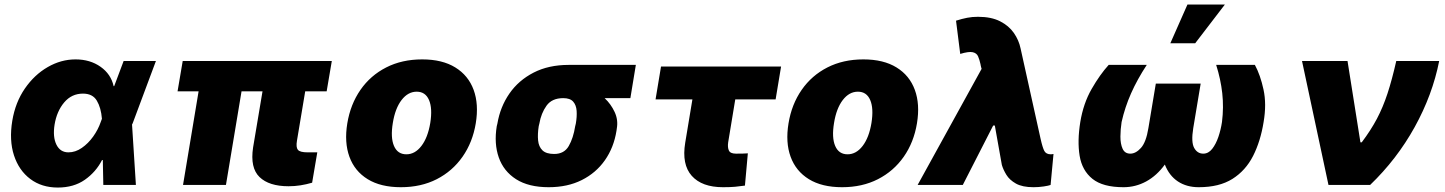

<svg xmlns="http://www.w3.org/2000/svg" viewBox="-20 -814 6358 845"><path d="M234.4 11.4Q163.4 11.4 113.3 -26.3Q63.2 -63.9 41.5 -130.3Q19.9 -196.7 34.1 -282.7Q47.6 -363.6 89.5 -424.4Q131.4 -485.1 190 -518.8Q248.6 -552.6 312.5 -552.6Q376.4 -552.6 422.4 -520.2Q468.4 -487.9 480.1 -434.7L482.6 -435L524.1 -545.5H666.2L563.9 -271.3L561.1 -266L578.1 0H434.7L432.5 -109.7L429 -109.4Q402.3 -57.2 353.5 -22.9Q304.7 11.4 234.4 11.4ZM428.6 -291.2Q424.7 -339.8 406.2 -370.9Q387.8 -402 345.2 -402Q295.1 -402 262.4 -363.1Q229.8 -324.2 220.2 -265.6Q211.6 -211.3 228.3 -177.4Q245 -143.5 281.2 -143.5Q311.8 -143.5 340 -163Q368.3 -182.5 390.1 -213.1Q411.9 -243.6 423.3 -277Z M1440.3 -545.5 1417.6 -411.9H1323.2L1286.9 -194.6Q1282 -165.8 1291 -154.7Q1300.1 -143.5 1333.8 -143.5H1376.4L1353.7 -9.9Q1328.5 -2.5 1302.7 1.6Q1277 5.7 1250 5.7Q1164.1 5.7 1122.2 -34.8Q1080.3 -75.3 1093.8 -164.8L1135.3 -411.9H1043L974.4 0H785.5L854 -411.9H761.4L784.1 -545.5Z M1744.3 9.9Q1655.5 9.9 1598.2 -25.4Q1540.8 -60.7 1517.8 -124.1Q1494.7 -187.5 1508.5 -271.3Q1522.4 -355.1 1566.4 -418.5Q1610.4 -481.9 1679.7 -517.2Q1748.9 -552.6 1838.1 -552.6Q1926.5 -552.6 1983.8 -517.2Q2041.2 -481.9 2064.5 -418.5Q2087.7 -355.1 2073.9 -271.3Q2060 -187.5 2015.6 -124.1Q1971.2 -60.7 1902.2 -25.4Q1833.1 9.9 1744.3 9.9ZM1768.5 -134.9Q1806.5 -134.9 1834.7 -171.7Q1862.9 -208.5 1873.6 -272.7Q1883.9 -337 1868.1 -373.8Q1852.3 -410.5 1813.9 -410.5Q1775.6 -410.5 1747.3 -373.8Q1719.1 -337 1708.8 -272.7Q1698.2 -208.5 1714 -171.7Q1729.8 -134.9 1768.5 -134.9Z M2166.2 -258.5 2169 -269.9Q2181.5 -343.8 2221.9 -402.2Q2262.4 -460.6 2328.5 -494.5Q2394.5 -528.4 2483 -528.4H2778.4L2754.3 -382.1H2641Q2668.7 -356.2 2685 -321.2Q2701.3 -286.2 2694.6 -248.6L2693.2 -238.6Q2681.5 -164.8 2642.2 -108.8Q2603 -52.9 2540.3 -21.5Q2477.6 9.9 2394.9 9.9Q2306.5 9.9 2251.4 -25.2Q2196.4 -60.4 2175.1 -121.1Q2153.8 -181.8 2166.2 -258.5ZM2353.7 -269.9 2350.9 -258.5Q2345.5 -223.7 2348.2 -196Q2350.9 -168.3 2367.4 -152.3Q2383.9 -136.4 2419 -136.4Q2463.1 -136.4 2483.1 -171.3Q2503.2 -206.3 2511.4 -258.5L2514.2 -269.9Q2519.5 -300.4 2517.8 -326Q2516 -351.6 2502.5 -366.8Q2489 -382.1 2458.8 -382.1Q2409.1 -382.1 2385.3 -348.9Q2361.5 -315.7 2353.7 -269.9Z M3417.6 -521.3 3393.5 -376.4H3215.9L3184.7 -187.5Q3181.5 -165.1 3187.9 -151.5Q3194.2 -137.8 3218.8 -137.8Q3237.9 -137.8 3247.2 -138Q3256.4 -138.1 3271.3 -139.2L3258.5 2.8Q3236.2 6 3215 8Q3193.9 9.9 3161.9 9.9Q3069.2 9.9 3024.5 -40.1Q2979.8 -90.2 2995.7 -186.1L3027.3 -376.4H2865.1L2889.2 -521.3Z M3686.1 9.9Q3597.3 9.9 3540 -25.4Q3482.6 -60.7 3459.5 -124.1Q3436.4 -187.5 3450.3 -271.3Q3464.1 -355.1 3508.2 -418.5Q3552.2 -481.9 3621.4 -517.2Q3690.7 -552.6 3779.8 -552.6Q3868.3 -552.6 3925.6 -517.2Q3983 -481.9 4006.2 -418.5Q4029.5 -355.1 4015.6 -271.3Q4001.8 -187.5 3957.4 -124.1Q3913 -60.7 3843.9 -25.4Q3774.9 9.9 3686.1 9.9ZM3710.2 -134.9Q3748.2 -134.9 3776.5 -171.7Q3804.7 -208.5 3815.3 -272.7Q3825.6 -337 3809.8 -373.8Q3794 -410.5 3755.7 -410.5Q3717.3 -410.5 3689.1 -373.8Q3660.9 -337 3650.6 -272.7Q3639.9 -208.5 3655.7 -171.7Q3671.5 -134.9 3710.2 -134.9Z M4528.4 9.9Q4479.8 9.9 4451.3 -6Q4422.9 -22 4409.1 -44.7Q4395.2 -67.5 4389.2 -88.1L4358.3 -261.4H4350.9L4217.3 0H4018.5L4300.1 -511L4298.3 -517Q4297.2 -521 4296.5 -524.5Q4295.8 -528.1 4295.1 -532Q4290.8 -551.5 4284.6 -565.9Q4278.4 -580.3 4261 -584.2Q4243.6 -588.1 4206 -576.7L4187.5 -723Q4214.5 -731.5 4236.7 -735.8Q4258.9 -740.1 4284.1 -740.1Q4342.7 -740.1 4381.4 -720.3Q4420.1 -700.6 4442.1 -668.9Q4464.1 -637.1 4471.6 -600.9L4559.7 -203.1Q4568.5 -163.7 4576.3 -149.3Q4584.2 -134.9 4605.1 -134.9Q4608.7 -134.9 4608.5 -135.1Q4608.3 -135.3 4616.5 -136.4L4603.7 0Q4595.5 3.2 4573.3 6.6Q4551.1 9.9 4528.4 9.9Z M5332.4 -528.4H5502.8Q5527 -483.7 5540.8 -419.7Q5554.7 -355.8 5541.2 -277Q5527.7 -192.5 5494.9 -127.8Q5462 -63.2 5403.9 -26.6Q5345.9 9.9 5255.7 9.9Q5202.4 9.9 5164.1 -15.4Q5125.7 -40.8 5106.5 -89.8Q5071 -40.8 5024.3 -15.4Q4977.6 9.9 4924.7 9.9Q4833.8 9.9 4788 -26.8Q4742.2 -63.6 4731.5 -128.4Q4720.9 -193.2 4734.4 -277Q4747.9 -359 4784.3 -422.4Q4820.7 -485.8 4859.4 -528.4H5027Q4985.1 -464.5 4957.9 -403.2Q4930.8 -342 4916.2 -277Q4911.2 -245 4911 -212.9Q4910.9 -180.8 4920.6 -159.3Q4930.4 -137.8 4954.5 -137.8Q4978.7 -137.8 5001.4 -163Q5024.1 -188.2 5034.1 -250L5066.8 -446H5264.2L5231.5 -250Q5221.6 -188.2 5235.6 -163Q5249.6 -137.8 5275.6 -137.8Q5298.3 -137.8 5314.8 -158.7Q5331.3 -179.7 5342.2 -211.6Q5353 -243.6 5358 -277Q5366.1 -342 5359.2 -403.8Q5352.3 -465.6 5332.4 -528.4ZM5130.7 -623.6 5206 -794H5370.7L5240.1 -623.6Z M5826.7 0 5710.2 -545.5H5910.5L5967.3 -187.5H5973Q6013.1 -240.8 6039.8 -291.2Q6066.4 -341.6 6086.3 -402Q6106.2 -462.4 6125 -545.5H6313.9Q6284.4 -396.3 6206 -254.6Q6127.5 -112.9 6009.9 0Z"/></svg>

Font: Inter UI Black
Style: Italic
Weight: 900
Italic angle: -9.39999°
Designer: Rasmus Andersson
Foundry: rsms
Version: 3.2;8d6f07862